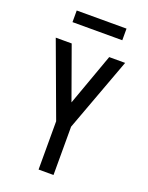

<svg xmlns="http://www.w3.org/2000/svg" viewBox="-168 -1003 836 1087"><g transform="rotate(20 250.0 -460.0)"><path d="M205 0V-291L41 -735H137L250 -421L363 -735H459L295 -291V0ZM100 -850V-920H400V-850Z"/></g></svg>

Font: Iosevka Term Medium
Style: Regular
Weight: 500
Monospace: yes
Designer: Belleve Invis
Foundry: Belleve Invis
Version: Version 26.3.1